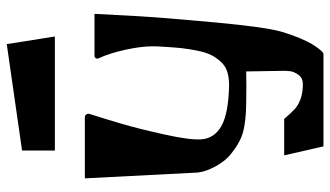

<svg xmlns="http://www.w3.org/2000/svg" viewBox="-223 -746 969 563"><g transform="rotate(-90 261.5 -464.5)"><path d="M101.6 -884.3 413.6 -929.2 436 -788.1H101.6ZM199.7 -700.2Q203.6 -700.2 206.5 -697Q209.5 -693.8 209.5 -689.9Q209.5 -688 209 -687Q194.3 -640.6 179.9 -591.8Q165.5 -543 148.9 -468Q132.3 -393.1 134.3 -359.9Q136.7 -320.8 173.1 -300Q209.5 -279.3 290 -277.3Q313.5 -276.9 331.3 -282.2Q349.1 -287.6 361.3 -300.8Q373.5 -314 381.3 -329.3Q389.2 -344.7 394.3 -369.6Q399.4 -394.5 401.9 -417.5Q404.3 -440.4 406.2 -474.6Q407.2 -489.3 407.2 -501Q407.2 -535.6 397 -582Q386.7 -628.4 372.1 -659.7Q371.1 -661.6 371.1 -663.6Q371.1 -667 373.3 -669.4Q375.5 -671.9 378.9 -671.9H502.4Q500 -622.1 495.6 -545.2Q491.2 -468.3 477.3 -318.6Q463.4 -168.9 449.7 -122.6Q440.9 -93.3 431.2 -70.1Q421.4 -46.9 413.8 -34.4Q406.2 -22 399.7 -13.7Q393.1 -5.4 389.6 -2.9L385.7 -0.5H113.8L87.4 -115.7H194.3Q209 -97.7 225.1 -83Q253.4 -60.1 298.3 -61Q314.9 -61.5 324.2 -74.7Q333.5 -87.9 334.5 -100.6L335.4 -113.8L333.5 -227.1Q296.9 -226.1 237.3 -227.1Q187 -228 156.5 -236.1Q126 -244.1 91.8 -271.5Q72.3 -286.6 56.2 -315.2Q40 -343.8 37.1 -368.7L20 -700.2Z"/></g></svg>

Font: Some Time Later
Style: Regular
Weight: 400
Version: Version 003.300